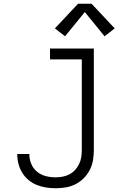

<svg xmlns="http://www.w3.org/2000/svg" viewBox="-20 -993 640 1021"><path d="M275 8Q250 8 224.5 4Q199 0 175.5 -9.5Q152 -19 132 -35.5Q112 -52 98.5 -74Q85 -96 78.5 -120.5Q72 -145 72 -171Q72 -172 72 -172.5Q72 -173 72 -174H136Q136 -173 136 -172.5Q136 -172 136 -172Q136 -146 146.5 -121Q157 -96 177.5 -79.5Q198 -63 223.5 -56.5Q249 -50 275 -50Q294 -50 313 -53.5Q332 -57 349 -66Q366 -75 379 -89Q392 -103 400.5 -120.5Q409 -138 412 -157Q415 -176 415 -195V-677H246V-735H479V-195Q479 -168 474.5 -141Q470 -114 457.5 -89.5Q445 -65 425.5 -45.5Q406 -26 381.5 -13.5Q357 -1 330 3.5Q303 8 275 8ZM326 -800 272 -842 395 -973H467L590 -842L536 -800L431 -929Z"/></svg>

Font: Iosevka Curly Slab LtEx
Style: Regular
Weight: 300
Width: 7
Monospace: yes
Designer: Belleve Invis
Foundry: Belleve Invis
Version: Version 11.1.0; ttfautohint (v1.8.3)